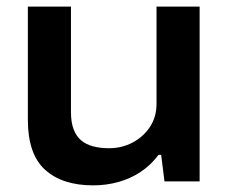

<svg xmlns="http://www.w3.org/2000/svg" viewBox="-20 -547 690 579"><path d="M261 12Q168 12 116 -35Q64 -82 64 -186V-527H194V-209Q194 -178 202 -157Q210 -136 225 -123.5Q240 -111 261.5 -105.5Q283 -100 309 -100Q347 -100 379.5 -117Q412 -134 432 -164Q452 -194 452 -234V-527H582V0H476L466 -80H458Q435 -49 404 -28.5Q373 -8 336.5 2Q300 12 261 12Z"/></svg>

Font: Archivo SemiBold SemiExpanded
Style: Regular
Weight: 600
Width: 6
Version: Version 2.001